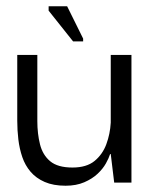

<svg xmlns="http://www.w3.org/2000/svg" viewBox="-20 -582 485 612"><path d="M189 10Q150 10 122.5 -2Q95 -14 77.5 -34.5Q60 -55 51 -81.5Q42 -108 38.5 -137.5Q35 -167 35 -197V-407H99V-196Q99 -156 107.5 -122Q116 -88 140 -68Q164 -48 211 -48Q256 -48 281.5 -69Q307 -90 319 -122.5Q331 -155 333 -191V-407H399V0H344L333 -91H331Q327 -78 317.5 -61Q308 -44 291 -28Q274 -12 248.5 -1Q223 10 189 10ZM213 -450 135 -548V-562H194L245 -459V-450Z"/></svg>

Font: Darker Grotesque Medium
Style: Regular
Weight: 500
Designer: Gabriel Lam
Foundry: TypeRant
Version: Version 1.000;gftools[0.9.28]